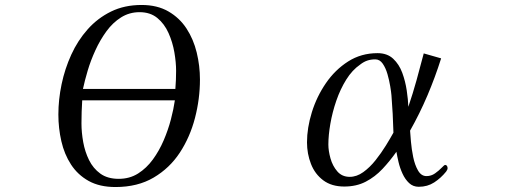

<svg xmlns="http://www.w3.org/2000/svg" viewBox="-20 -750 2040 773"><path d="M311 -346Q308 -300 308 -253Q308 -217 315 -178Q322 -139 338.5 -105.5Q355 -72 384 -51Q413 -30 458 -30Q502 -30 536 -51.5Q570 -73 595.5 -108Q621 -143 639 -185Q657 -227 668 -269Q679 -311 684 -346ZM689 -465Q689 -499 682 -539.5Q675 -580 658.5 -617Q642 -654 613.5 -677.5Q585 -701 542 -701Q501 -701 467.5 -680Q434 -659 408.5 -624Q383 -589 364 -547.5Q345 -506 333 -465.5Q321 -425 314 -392H686Q689 -428 689 -465ZM785 -430Q785 -352 765 -275Q745 -198 704 -135.5Q663 -73 598.5 -35Q534 3 445 3Q381 3 337 -21.5Q293 -46 266 -87.5Q239 -129 227 -181.5Q215 -234 215 -289Q215 -349 228 -411Q241 -473 267 -530Q293 -587 333 -632Q373 -677 427 -703.5Q481 -730 550 -730Q613 -730 658 -704Q703 -678 731 -635Q759 -592 772 -538.5Q785 -485 785 -430Z M1564 -216Q1563 -254 1561 -291.5Q1559 -329 1556 -366Q1555 -379 1551 -403Q1547 -427 1540 -451.5Q1533 -476 1521 -493.5Q1509 -511 1491 -511Q1473 -511 1458.5 -506Q1444 -501 1430 -490Q1398 -468 1374 -429.5Q1350 -391 1334 -344.5Q1318 -298 1310 -251.5Q1302 -205 1302 -168Q1302 -143 1310.5 -112.5Q1319 -82 1338 -60Q1357 -38 1388 -38Q1416 -38 1442.5 -57Q1469 -76 1492 -105Q1515 -134 1533.5 -164Q1552 -194 1564 -216ZM1782 -73Q1782 -67 1776 -59Q1755 -33 1728 -15.5Q1701 2 1666 2Q1643 2 1627 -13Q1611 -28 1600.5 -51Q1590 -74 1584.5 -97.5Q1579 -121 1576 -139Q1550 -102 1520 -70Q1490 -38 1452.5 -18.5Q1415 1 1366 1Q1315 1 1281.5 -24Q1248 -49 1232 -90Q1216 -131 1216 -177Q1216 -235 1235.5 -298Q1255 -361 1292 -415Q1329 -469 1381.5 -502.5Q1434 -536 1500 -536Q1539 -536 1563 -513.5Q1587 -491 1599.5 -457Q1612 -423 1617.5 -386Q1623 -349 1624 -320Q1642 -373 1657 -427Q1672 -481 1686 -535L1756 -515Q1732 -439 1701 -366Q1670 -293 1631 -224Q1632 -209 1634.5 -179.5Q1637 -150 1643.5 -118Q1650 -86 1663 -63.5Q1676 -41 1697 -41Q1716 -41 1731.5 -52Q1747 -63 1758 -74.5Q1769 -86 1772 -86Q1777 -86 1779.5 -82Q1782 -78 1782 -73Z"/></svg>

Font: Kaisei HarunoUmi
Style: Regular
Weight: 400
Designer: Font-Kai, 金井和夫
Foundry: KAZUO KANAI
Version: Version 5.003